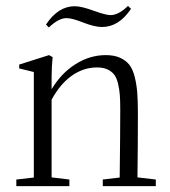

<svg xmlns="http://www.w3.org/2000/svg" viewBox="-20 -634 579 654"><path d="M327.6 -542Q301.8 -542 261.2 -558.1Q224.6 -572.3 206.5 -572.3Q179.7 -572.3 146.5 -540.5L136.7 -550.3Q177.7 -612.8 234.9 -612.8Q257.3 -612.8 301.3 -596.7Q340.8 -582.5 356.4 -582.5Q383.8 -582.5 416 -613.8L426.3 -604Q384.8 -542 327.6 -542ZM35.6 0V-22.5L95.2 -29.3V-388.7L45.4 -400.9V-414.1L147 -446.3L159.2 -439.5Q155.8 -404.3 155.8 -372.1V-330.1Q188.5 -384.8 237.3 -415.5Q286.1 -446.3 340.3 -446.3Q368.7 -446.3 388.4 -437.5Q408.2 -428.7 420.2 -413.8Q432.1 -398.9 438.7 -372.8Q445.3 -346.7 447.5 -318.4Q449.7 -290 449.7 -248.5Q449.7 -136.7 448.2 -29.8L510.7 -22.5V0H330.1V-22.5L387.7 -29.3Q389.6 -180.7 389.6 -260.7Q389.6 -290.5 388.2 -310.1Q386.7 -329.6 382.1 -349.1Q377.4 -368.7 369.1 -379.6Q360.8 -390.6 346.2 -397.5Q331.5 -404.3 310.5 -404.3Q264.2 -404.3 224.4 -376Q184.6 -347.7 155.8 -294.4V-29.8L216.3 -22.5V0Z"/></svg>

Font: Elstob Light
Style: Regular
Weight: 300
Designer: Peter S. Baker
Version: Version 1.015